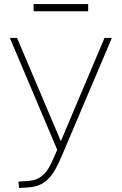

<svg xmlns="http://www.w3.org/2000/svg" viewBox="-20 -725 596 941"><path d="M28.3 -539.1H63.5L293.9 3.9L269.5 30.3ZM528.3 -539.1 289.1 24.4Q286.1 32.2 282.2 40Q260.7 91.8 240.2 123Q219.7 154.3 190.9 172.4Q162.1 190.4 120.1 193.4L73.2 196.3L70.3 165L115.2 162.1Q153.3 160.2 177.2 143.6Q201.2 127 217.3 100.6Q233.4 74.2 253.9 24.4L492.2 -539.1ZM144.5 -705.1H412.1V-669.9H144.5Z"/></svg>

Font: Min Sans VF VF
Style: Regular
Weight: 400
Designer: Jinseong-Kim, NotoSansCJK, Nunito
Foundry: Jinseong-Kim
Version: Version 1.420;Glyphs 3.1.2 (3151)